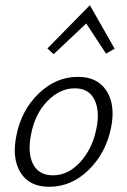

<svg xmlns="http://www.w3.org/2000/svg" viewBox="-20 -713 488 737"><path d="M325 -693 420 -526 387 -507 311 -623 186 -505 162 -527ZM169 4Q92 4 58.5 -51Q25 -106 43 -193Q62 -290 128.5 -354Q195 -418 279 -418Q355 -418 389.5 -363.5Q424 -309 406 -221Q386 -125 320 -60.5Q254 4 169 4ZM183 -40Q242 -40 288.5 -91.5Q335 -143 350 -219Q364 -287 342.5 -330.5Q321 -374 267 -374Q210 -374 162 -325Q114 -276 99 -196Q85 -124 107.5 -82Q130 -40 183 -40Z"/></svg>

Font: EauTestText Semilight
Style: Italic
Weight: 300
Italic angle: -12°
Designer: Christian Thalmann (Catharsis Fonts)
Version: Version 0.001;PS 000.001;hotconv 1.0.88;makeotf.lib2.5.64775